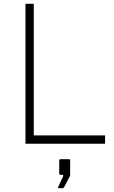

<svg xmlns="http://www.w3.org/2000/svg" viewBox="-20 -762 607 1018"><path d="M159 -742V-44H537V0H115V-742ZM289 228 314 174Q318 165 310 165H302Q297 165 295.5 163Q294 161 294 156V90Q294 82 301 82H346Q352 82 352 89V165L351 171L320 230Q318 234 315 235Q312 236 306 236H293Q290 236 288.5 233.5Q287 231 289 228Z"/></svg>

Font: Morrison Thin
Style: Regular
Weight: 100
Designer: Pablo Impallari, Rodrigo Fuenzalida (Modified by Dan O. Williams)
Version: Version 0.03;June 6, 2019;FontCreator 11.5.0.2425 64-bit; tt